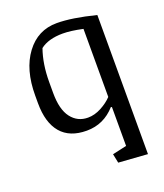

<svg xmlns="http://www.w3.org/2000/svg" viewBox="-140 -634 811 950"><g transform="rotate(-20 265.0 -159.0)"><path d="M281.2 -481.9Q206.1 -481.9 163.1 -448.7Q136.7 -374 136.7 -279.3V-221.2Q136.7 -134.3 169.9 -91.1Q203.1 -47.9 257.8 -47.9Q293 -47.9 328.1 -66.7Q363.3 -85.4 386.2 -109.9V-468.3Q323.7 -481.9 281.2 -481.9ZM48.8 -199.7V-240.2Q48.8 -376.5 109.9 -458.5Q170.9 -540.5 271 -540.5Q350.6 -540.5 474.1 -509.3V223.1L321.3 212.4L311.5 164.6L386.2 147.9V-56.6L381.3 -58.6Q319.8 10.7 230 10.7Q140.6 10.7 94.7 -43.2Q48.8 -97.2 48.8 -199.7Z"/></g></svg>

Font: NoticiaText-Regular
Style: Regular
Weight: 400
Designer: JM Sole
Foundry: JM Sole
Version: Version 1.003